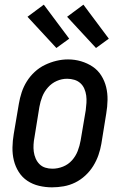

<svg xmlns="http://www.w3.org/2000/svg" viewBox="-20 -796 540 824"><path d="M203 8Q175 8 147.5 1.5Q120 -5 97.5 -20Q75 -35 60.5 -58Q46 -81 39.5 -107.5Q33 -134 33.5 -163Q34 -192 39 -221L61 -351Q65 -375 73 -399.5Q81 -424 95 -446.5Q109 -469 129 -487.5Q149 -506 173 -517.5Q197 -529 222 -535Q247 -541 272 -541Q301 -541 328 -533Q355 -525 377.5 -510Q400 -495 414.5 -472Q429 -449 435.5 -422.5Q442 -396 441.5 -367Q441 -338 436 -309L415 -179Q411 -155 402.5 -130.5Q394 -106 380 -83.5Q366 -61 346 -42.5Q326 -24 302.5 -12.5Q279 -1 253.5 3.5Q228 8 203 8ZM205 -72Q228 -72 250.5 -81Q273 -90 289 -108Q305 -126 313.5 -148Q322 -170 326 -193L348 -323Q350 -338 351 -354.5Q352 -371 350 -386Q348 -401 342 -415Q336 -429 325 -439Q314 -449 299 -453.5Q284 -458 268 -458Q245 -458 223.5 -448.5Q202 -439 186 -421Q170 -403 161.5 -381.5Q153 -360 149 -337L128 -207Q125 -192 124 -176Q123 -160 125 -145Q127 -130 133 -116Q139 -102 149.5 -91.5Q160 -81 174.5 -76.5Q189 -72 205 -72ZM392 -590 268 -724 338 -776 447 -630ZM222 -590 98 -724 168 -776 277 -630Z"/></svg>

Font: Iosevka Curly Slab MdObl
Style: Regular
Weight: 500
Italic angle: -9°
Monospace: yes
Designer: Belleve Invis
Foundry: Belleve Invis
Version: Version 11.0.0; ttfautohint (v1.8.3)